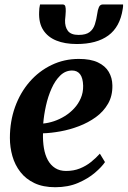

<svg xmlns="http://www.w3.org/2000/svg" viewBox="-20 -812 561 844"><path d="M441.5 -99.5Q427.5 -78.5 397.5 -52.8Q367.5 -27 323.5 -8Q279.5 11 223 11Q169.5 11 131.5 -7Q93.5 -25 69.5 -56Q45.5 -87 34.5 -125.8Q23.5 -164.5 23.5 -205.5Q23.5 -278.5 46.2 -341.8Q69 -405 110 -452.2Q151 -499.5 206.5 -526.2Q262 -553 326.5 -553Q378 -553 410.2 -537.8Q442.5 -522.5 458 -496.2Q473.5 -470 474 -437Q475 -391 455 -356.2Q435 -321.5 401.5 -297.2Q368 -273 327.5 -257.5Q287 -242 245.5 -234.5Q204 -227 169 -226Q168 -191 173 -161Q178 -131 190.2 -108.5Q202.5 -86 222.5 -73.2Q242.5 -60.5 270.5 -60.5Q304 -60.5 331.2 -71.5Q358.5 -82.5 380.2 -100Q402 -117.5 419 -136.5ZM297 -502Q267.5 -502 245 -480.2Q222.5 -458.5 206.8 -423.2Q191 -388 182 -347.2Q173 -306.5 170 -269Q192.5 -271 217.2 -279.2Q242 -287.5 265 -301.8Q288 -316 306.2 -335.8Q324.5 -355.5 335.2 -380.5Q346 -405.5 345.5 -435Q344.5 -469.5 332 -485.8Q319.5 -502 297 -502ZM254.5 -792.5Q265 -792.5 267.2 -784Q269.5 -775.5 269 -762Q269 -753.5 267.8 -743Q266.5 -732.5 266 -723.5Q265 -694 278.5 -676.2Q292 -658.5 325.5 -658.5Q358 -658.5 374.2 -671.2Q390.5 -684 397.2 -705.5Q404 -727 407.5 -752Q409.5 -768.5 414.8 -780.5Q420 -792.5 432.5 -792.5H521Q521 -788 521 -783.5Q521 -779 519.5 -772.5Q507.5 -693.5 456.2 -656Q405 -618.5 317.5 -618.5Q265 -618.5 227.5 -633.8Q190 -649 170 -680Q150 -711 152 -759Q152 -767.5 153 -775.8Q154 -784 156 -792.5Z"/></svg>

Font: Merriweather 60pt
Style: Bold Italic
Weight: 700
Italic angle: -7.8°
Version: Version 2.101